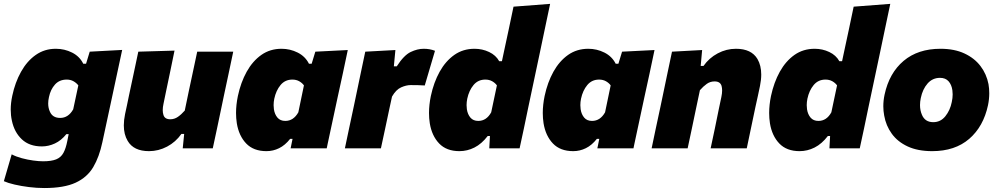

<svg xmlns="http://www.w3.org/2000/svg" viewBox="-31 -768 5166 994"><path d="M198.5 205.5Q159.5 205.5 119.2 200.5Q79 195.5 44.5 187.5Q10 179.5 -11 170L29.5 31Q52 43 81.8 51Q111.5 59 141 63Q170.5 67 192 67Q235 67 259.8 57Q284.5 47 297.2 23.8Q310 0.5 317.5 -38.5L324.5 -73.5H312.5Q286 -40.5 253 -25.2Q220 -10 186 -10Q121 -10 82 -46.8Q43 -83.5 30.5 -143.5Q24.5 -171 24.5 -200.5Q24.5 -235 32.5 -272Q47 -341 77.8 -396.2Q108.5 -451.5 154 -483.5Q199.5 -515.5 258 -515.5Q303 -515.5 342.2 -495.8Q381.5 -476 400 -438H414.5L433.5 -500.5L601.5 -509.5Q588 -446 575 -386Q562 -325.5 549 -264.5L499 -32Q483 44 451.8 97Q420.5 150 360.5 177.8Q300.5 205.5 198.5 205.5ZM280.5 -157.5Q323 -157.5 348 -202L374.5 -326Q364.5 -339 349.2 -347.5Q334 -356 314.5 -356Q276.5 -356 253.5 -330.2Q230.5 -304.5 222.5 -265.5Q218.5 -248 218.5 -232.5Q218.5 -208.5 227.5 -189.5Q241.5 -157.5 280.5 -157.5Z M740.5 14.5Q661 14.5 630 -38.5Q610 -72 610 -119Q610 -146 616.5 -177.5Q621 -199.5 626 -221.5Q630.5 -243.5 636.5 -272.5Q652 -345 663 -396.5Q674 -448 685 -500.5L872.5 -506Q862 -454 851.2 -402.5Q840.5 -351 829 -296.5L815.5 -231Q811.5 -213 811.5 -198Q811.5 -184.5 815 -173.5Q821.5 -150.5 850.5 -150.5Q872 -150.5 890 -163Q908 -175.5 925.5 -195.5L946.5 -296.5Q958.5 -351 968.5 -399.5Q978.5 -448 990 -500.5H1176.5Q1165.5 -448 1154.5 -396.2Q1143.5 -344.5 1128 -272L1116 -214.5Q1103 -152.5 1092.5 -102.5Q1081.5 -52.5 1070.5 0H915L922.5 -74.5H908Q878.5 -32.5 834 -9Q789.5 14.5 740.5 14.5Z M1473.5 0Q1475 -6 1476 -12L1483.5 -49H1471Q1445 -16 1414 -0.8Q1383 14.5 1348.5 14.5Q1281.5 14.5 1243.5 -25.2Q1205.5 -65 1195 -130Q1191 -156 1191 -183Q1191 -225 1200.5 -271Q1215.5 -341.5 1246.2 -396.8Q1277 -452 1322.2 -483.8Q1367.5 -515.5 1426.5 -515.5Q1471 -515.5 1510.2 -495.8Q1549.5 -476 1568.5 -438H1582.5L1601.5 -500.5L1769.5 -509Q1756 -446 1743.5 -386Q1730.5 -325.5 1717 -264.5L1665 -22Q1662.5 -11 1660.5 0ZM1446 -142Q1488.5 -142 1513.5 -186.5L1542.5 -326Q1533 -339 1517.8 -347.5Q1502.5 -356 1482.5 -356Q1445 -356 1421.5 -327.8Q1398 -299.5 1389 -257Q1385.5 -240 1385.5 -223.5Q1385.5 -213 1387 -202.5Q1391 -176 1405.5 -159Q1420 -142 1446 -142Z M1754.5 0Q1765.5 -52.5 1776 -102Q1786.5 -151 1800 -214.5L1810.5 -264.5Q1822 -321 1834.5 -379.5Q1847 -438 1860 -500.5L2016 -509L2008 -424.5H2023Q2060 -482 2095 -498.8Q2130 -515.5 2162.5 -515.5Q2194.5 -515.5 2221 -505L2168 -325.5Q2148 -327 2131.5 -327.2Q2115 -327.5 2094.5 -327.5Q2072.5 -327.5 2045.8 -315.8Q2019 -304 1998.5 -268L1984.5 -203.5Q1973 -149 1962.8 -101.2Q1952.5 -53.5 1941 0Z M2347.5 14.5Q2280.5 14.5 2242.5 -25.2Q2204.5 -65 2194 -130Q2190 -156 2190 -183Q2190 -225 2199.5 -271Q2214.5 -341.5 2245.2 -396.8Q2276 -452 2321.2 -483.8Q2366.5 -515.5 2425.5 -515.5Q2466 -515.5 2501.2 -498.8Q2536.5 -482 2553.5 -451H2567.5L2576.5 -493.5Q2589.5 -553 2602 -612.2Q2614.5 -671.5 2627.5 -733.5L2817 -748Q2805 -690 2791.5 -627Q2778 -563.5 2763.5 -493.5L2704.5 -215Q2691 -151 2681 -102Q2670.5 -52.5 2659 0H2502L2505.5 -64H2494Q2462.5 -23 2425.2 -4.2Q2388 14.5 2347.5 14.5ZM2445 -142Q2487.5 -142 2512 -186.5L2541.5 -326Q2532 -339 2516.8 -347.5Q2501.5 -356 2481.5 -356Q2444 -356 2420.5 -327.8Q2397 -299.5 2388 -257Q2384.5 -240 2384.5 -223.5Q2384.5 -213 2386 -202.5Q2390 -176 2404.5 -159Q2419 -142 2445 -142Z M3061.5 0Q3063 -6 3064 -12L3071.5 -49H3059Q3033 -16 3002 -0.8Q2971 14.5 2936.5 14.5Q2869.5 14.5 2831.5 -25.2Q2793.5 -65 2783 -130Q2779 -156 2779 -183Q2779 -225 2788.5 -271Q2803.5 -341.5 2834.2 -396.8Q2865 -452 2910.2 -483.8Q2955.5 -515.5 3014.5 -515.5Q3059 -515.5 3098.2 -495.8Q3137.5 -476 3156.5 -438H3170.5L3189.5 -500.5L3357.5 -509Q3344 -446 3331.5 -386Q3318.5 -325.5 3305 -264.5L3253 -22Q3250.5 -11 3248.5 0ZM3034 -142Q3076.5 -142 3101.5 -186.5L3130.5 -326Q3121 -339 3105.8 -347.5Q3090.5 -356 3070.5 -356Q3033 -356 3009.5 -327.8Q2986 -299.5 2977 -257Q2973.5 -240 2973.5 -223.5Q2973.5 -213 2975 -202.5Q2979 -176 2993.5 -159Q3008 -142 3034 -142Z M3342.5 0Q3353.5 -52.5 3364 -102.5Q3374.5 -152.5 3388 -214.5L3398.5 -264.5Q3410 -320.5 3422.5 -379.5Q3435 -438 3448 -500.5L3604 -509L3596.5 -426.5H3611Q3640 -468 3684.8 -491.8Q3729.5 -515.5 3779 -515.5Q3859 -515.5 3890.5 -462.5Q3910 -429 3910 -382Q3910 -355 3903.5 -323Q3899 -301.5 3892.8 -272.5Q3886.5 -243.5 3880 -214.5Q3867 -152 3856.5 -102.5Q3846 -52.5 3835 0H3648Q3659.5 -52.5 3669.5 -101Q3679.5 -149.5 3690.5 -204L3703.5 -265.5Q3707.5 -284.5 3707.5 -299.5Q3707.5 -313 3704.5 -323.5Q3697.5 -346.5 3668.5 -346.5Q3646 -346.5 3628 -333.8Q3610 -321 3592.5 -301L3572 -204Q3560.5 -149.5 3550.5 -101Q3540 -52.5 3529 0Z M4108.5 14.5Q4041.5 14.5 4003.5 -25.2Q3965.5 -65 3955 -130Q3951 -156 3951 -183Q3951 -225 3960.5 -271Q3975.5 -341.5 4006.2 -396.8Q4037 -452 4082.2 -483.8Q4127.5 -515.5 4186.5 -515.5Q4227 -515.5 4262.2 -498.8Q4297.5 -482 4314.5 -451H4328.5L4337.5 -493.5Q4350.5 -553 4363 -612.2Q4375.5 -671.5 4388.5 -733.5L4578 -748Q4566 -690 4552.5 -627Q4539 -563.5 4524.5 -493.5L4465.5 -215Q4452 -151 4442 -102Q4431.5 -52.5 4420 0H4263L4266.5 -64H4255Q4223.5 -23 4186.2 -4.2Q4149 14.5 4108.5 14.5ZM4206 -142Q4248.5 -142 4273 -186.5L4302.5 -326Q4293 -339 4277.8 -347.5Q4262.5 -356 4242.5 -356Q4205 -356 4181.5 -327.8Q4158 -299.5 4149 -257Q4145.5 -240 4145.5 -223.5Q4145.5 -213 4147 -202.5Q4151 -176 4165.5 -159Q4180 -142 4206 -142Z M4795 14.5Q4720.5 14.5 4668.2 -9.8Q4616 -34 4585.8 -75.8Q4555.5 -117.5 4546.5 -170Q4542 -193.5 4542 -218Q4542 -247.5 4548.5 -278Q4572.5 -390 4647 -452.8Q4721.5 -515.5 4838 -515.5Q4910 -515.5 4962 -491.2Q5014 -467 5045.2 -425.8Q5076.5 -384.5 5086.5 -332.5Q5090.5 -309.5 5090.5 -285.5Q5090.5 -255 5084 -223.5Q5060.5 -113 4986.8 -49.2Q4913 14.5 4795 14.5ZM4800.5 -135.5Q4838.5 -135.5 4863.2 -166.2Q4888 -197 4896.5 -240Q4901 -260.5 4901 -279.5Q4901 -290.5 4899.5 -301Q4895.5 -329.5 4879.8 -347.2Q4864 -365 4835.5 -365Q4797 -365 4771.2 -335.8Q4745.5 -306.5 4736 -260.5Q4732 -241.5 4732 -224Q4732 -196.5 4742 -173.5Q4758 -135.5 4800.5 -135.5Z"/></svg>

Font: Heraclito ExtraBold
Style: Italic
Weight: 800
Italic angle: -12°
Designer: Kostas Bartsokas (font) & Cristiano Sobral (main changes)
Foundry: Kostas Bartsokas (font) & Cristiano Sobral (main changes)
Version: Version 1.00;July 8, 2020;FontCreator 13.0.0.2655 64-bit